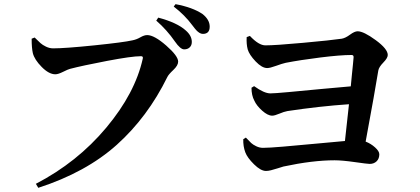

<svg xmlns="http://www.w3.org/2000/svg" viewBox="-20 -860 2040 933"><path d="M875 -620.1Q856.4 -620.1 830.1 -658.2Q791 -714.8 739.3 -759.8L749 -774.4Q840.8 -750 882.8 -711.9Q912.1 -686.5 912.1 -656.2Q912.1 -639.6 901.9 -629.9Q891.6 -620.1 875 -620.1ZM965.8 -695.3Q957 -695.3 948.7 -700.7Q940.4 -706.1 934.1 -712.9Q927.7 -719.7 916 -735.4Q877.9 -787.1 824.2 -828.1L833 -839.8Q916 -824.2 963.9 -792Q999 -764.6 999 -730.5Q999 -695.3 965.8 -695.3ZM148.4 -677.7Q167 -659.2 176.8 -650.4Q186.5 -641.6 203.6 -633.3Q220.7 -625 238.3 -625Q295.9 -625 438.5 -639.6Q581.1 -654.3 624 -664.1Q643.6 -668 662.1 -678.7Q680.7 -689.5 695.3 -689.5Q729.5 -689.5 787.6 -638.7Q845.7 -587.9 845.7 -560.5Q845.7 -542 822.3 -520Q798.8 -498 793 -485.4Q697.3 -291 547.9 -156.7Q398.4 -22.5 166 52.7L154.3 33.2Q355.5 -71.3 496.1 -239.3Q636.7 -407.2 673.8 -575.2Q676.8 -586.9 665 -586.9Q620.1 -586.9 500 -564Q379.9 -541 320.3 -525.4Q311.5 -523.4 287.1 -511.2Q262.7 -499 249 -499Q217.8 -499 182.6 -534.7Q147.5 -570.3 139.6 -601.6Q133.8 -627 133.8 -671.9Z M1178.7 -679.7 1194.3 -685.5Q1237.3 -639.6 1269.5 -639.6Q1318.4 -639.6 1452.6 -651.9Q1586.9 -664.1 1640.6 -671.9Q1658.2 -674.8 1680.7 -691.4Q1703.1 -708 1717.8 -708Q1747.1 -708 1805.7 -665Q1864.3 -622.1 1864.3 -592.8Q1864.3 -578.1 1842.8 -556.2Q1821.3 -534.2 1818.4 -517.6Q1802.7 -419.9 1756.8 -171.9Q1782.2 -162.1 1802.7 -143.6Q1823.2 -125 1823.2 -110.4Q1823.2 -88.9 1810.1 -76.2Q1796.9 -63.5 1776.4 -63.5Q1765.6 -63.5 1704.1 -72.3Q1642.6 -81.1 1605.5 -81.1Q1499 -81.1 1357.4 -50.8Q1347.7 -47.9 1329.1 -42Q1310.5 -36.1 1296.9 -32.7Q1283.2 -29.3 1272.5 -29.3Q1247.1 -29.3 1214.4 -61.5Q1181.6 -93.8 1171.9 -120.1Q1161.1 -149.4 1162.1 -183.6L1174.8 -191.4Q1192.4 -172.9 1200.7 -165Q1209 -157.2 1225.1 -149.4Q1241.2 -141.6 1257.8 -141.6Q1286.1 -141.6 1356 -147.5Q1425.8 -153.3 1522.9 -162.6Q1620.1 -171.9 1656.2 -174.8Q1662.1 -224.6 1675.8 -353.5Q1533.2 -343.8 1377 -320.3Q1360.4 -317.4 1337.4 -307.6Q1314.5 -297.9 1302.7 -297.9Q1281.2 -297.9 1253.9 -322.3Q1226.6 -346.7 1215.8 -371.1Q1202.1 -396.5 1202.1 -433.6L1214.8 -441.4Q1263.7 -406.2 1293.9 -406.2Q1313.5 -406.2 1382.8 -412.6Q1452.1 -418.9 1543 -427.7Q1633.8 -436.5 1684.6 -440.4Q1686.5 -462.9 1689.9 -495.6Q1693.4 -528.3 1695.3 -548.8Q1697.3 -569.3 1698.2 -581.1Q1699.2 -592.8 1688.5 -592.8Q1633.8 -592.8 1536.1 -580.6Q1438.5 -568.4 1368.2 -554.7Q1350.6 -550.8 1321.3 -540Q1292 -529.3 1278.3 -529.3Q1252.9 -529.3 1222.2 -561.5Q1191.4 -593.8 1183.6 -620.1Q1176.8 -646.5 1178.7 -679.7Z"/></svg>

Font: GenYoMin TW TTF Bold
Style: Regular
Weight: 700
Version: Version 1.300